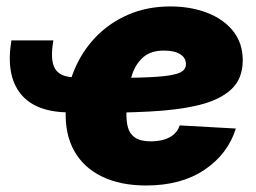

<svg xmlns="http://www.w3.org/2000/svg" viewBox="-20 -567 799 599"><path d="M198.2 -216.3Q90.3 -216.3 43.9 -274.9Q-2.4 -333.5 15.6 -440.9H146.5Q135.7 -378.9 151.9 -352.3Q168 -325.7 216.3 -325.7ZM435.5 11.7Q356.4 11.7 298.8 -15.9Q241.2 -43.5 211.7 -95.9Q182.1 -148.4 185.1 -222.7Q187.5 -289.1 211.4 -347.7Q235.4 -406.2 278.1 -450.9Q320.8 -495.6 379.9 -521.2Q439 -546.9 511.7 -546.9Q573.7 -546.9 625 -527.6Q676.3 -508.3 706.8 -470.7Q737.3 -433.1 737.3 -378.9Q737.3 -322.3 702.4 -289.1Q667.5 -255.9 602.3 -239.7Q537.1 -223.6 446 -219Q355 -214.4 242.2 -214.4L260.3 -323.2Q357.4 -323.2 416.7 -325Q476.1 -326.7 507.1 -331.5Q538.1 -336.4 549.1 -345Q560.1 -353.5 560.1 -366.2Q560.1 -386.7 542.2 -397.9Q524.4 -409.2 491.2 -409.2Q450.7 -409.2 427.2 -388.7Q403.8 -368.2 393.1 -336.9Q382.3 -305.7 378.9 -273.4Q375.5 -241.2 374.5 -217.8Q373.5 -190.9 378.9 -170.2Q384.3 -149.4 401.4 -137.7Q418.5 -126 451.2 -126Q485.8 -126 509.5 -138.9Q533.2 -151.9 540.5 -175.8L715.8 -166Q690.9 -86.4 618.2 -37.4Q545.4 11.7 435.5 11.7Z"/></svg>

Font: Inter 18pt Black
Style: Italic
Weight: 900
Italic angle: -9.3988°
Designer: Rasmus Andersson
Foundry: rsms
Version: Version 4.001;git-66647c0bb